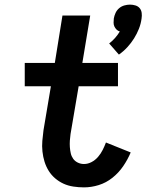

<svg xmlns="http://www.w3.org/2000/svg" viewBox="-20 -802 640 830"><path d="M494 -566 452 -614Q466 -625 477.5 -638Q489 -651 498 -666Q490 -668 484 -674Q478 -680 474.5 -687.5Q471 -695 471 -704Q471 -713 472 -722Q474 -734 479.5 -746Q485 -758 495 -766.5Q505 -775 517.5 -778.5Q530 -782 542 -782Q554 -782 565.5 -778.5Q577 -775 584 -766.5Q591 -758 592.5 -746Q594 -734 592 -722Q589 -699 580.5 -677.5Q572 -656 559.5 -636Q547 -616 530.5 -598Q514 -580 494 -566ZM343 8Q320 8 297 4.5Q274 1 254.5 -8Q235 -17 218.5 -31Q202 -45 190.5 -63.5Q179 -82 172.5 -103Q166 -124 163.5 -147Q161 -170 163 -193Q165 -216 168 -239L200 -429H87V-530H217L250 -735H370L336 -530H490V-429H320L285 -223Q283 -209 282 -194.5Q281 -180 282 -166Q283 -152 286 -139Q289 -126 296.5 -115.5Q304 -105 316.5 -99Q329 -93 343 -93Q360 -93 376 -101.5Q392 -110 404 -124Q416 -138 424 -154Q432 -170 438 -186L545 -143Q532 -112 512.5 -83.5Q493 -55 466 -33.5Q439 -12 407 -2Q375 8 343 8Z"/></svg>

Font: Iosevka Curly Slab Extended
Style: Bold Italic
Weight: 700
Width: 7
Italic angle: -9°
Monospace: yes
Designer: Belleve Invis
Foundry: Belleve Invis
Version: Version 11.0.0; ttfautohint (v1.8.3)